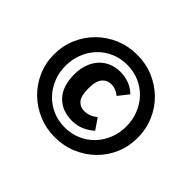

<svg xmlns="http://www.w3.org/2000/svg" viewBox="-146 -982 1099 1099"><g transform="rotate(45 403.0 -433.0)"><path d="M415 -324Q439 -324 458 -331.5Q477 -339 496 -355L541 -289Q515 -265 481 -250Q447 -235 406 -235Q325 -235 276.5 -286Q228 -337 228 -433Q228 -479 241.5 -515.5Q255 -552 278.5 -577.5Q302 -603 334.5 -616.5Q367 -630 405 -630Q482 -630 536 -579L487 -517Q467 -532 451.5 -537.5Q436 -543 417 -543Q385 -543 363.5 -518Q342 -493 342 -433Q342 -373 362.5 -348.5Q383 -324 415 -324ZM404 -179Q457 -179 502 -198.5Q547 -218 580 -252.5Q613 -287 631.5 -333Q650 -379 650 -432Q650 -485 631.5 -531.5Q613 -578 580 -612.5Q547 -647 502 -666.5Q457 -686 404 -686Q351 -686 306 -666.5Q261 -647 228 -612.5Q195 -578 176.5 -531.5Q158 -485 158 -432Q158 -379 176.5 -333Q195 -287 228 -252.5Q261 -218 306 -198.5Q351 -179 404 -179ZM404 -99Q333 -99 271.5 -125Q210 -151 164 -196Q118 -241 91.5 -301.5Q65 -362 65 -432Q65 -502 91.5 -563Q118 -624 164 -669.5Q210 -715 271.5 -741Q333 -767 404 -767Q475 -767 536.5 -741Q598 -715 644 -669.5Q690 -624 716 -563Q742 -502 742 -432Q742 -362 716 -301.5Q690 -241 644 -196Q598 -151 536.5 -125Q475 -99 404 -99Z"/></g></svg>

Font: Qjlgwqiwhsfqbnnlvksmvfsycuq
Style: Regular
Weight: 700
Italic angle: -8°
Designer: Carrois Corporate & Edenspiekermann
Foundry: Carrois Corporate GbR & Edenspiekermann AG
Version: Version 2.001